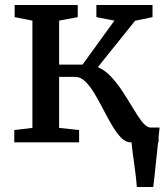

<svg xmlns="http://www.w3.org/2000/svg" viewBox="-20 -573 672 773"><path d="M531 180Q529.5 160 526.8 136.2Q524 112.5 520.5 87.8Q517 63 514 40.2Q511 17.5 509.5 0L465 -59.5H622.5Q620.5 -40 618 -15.8Q615.5 8.5 612.8 34.8Q610 61 607.2 87.2Q604.5 113.5 602 137.2Q599.5 161 597 180ZM37.5 0V-49.5L110.5 -58V-490L39 -504V-553H293V-504L218 -490V-313H312.5L440.5 -490L368 -504V-553H594V-504L524 -489.5L374 -303Q404 -289.5 428.8 -262.5Q453.5 -235.5 474.8 -202.8Q496 -170 514.5 -139Q533 -108 549.2 -86.2Q565.5 -64.5 580 -60.5L618.5 -50V0H505.5Q485.5 0 467.2 -19Q449 -38 431.2 -68Q413.5 -98 396.2 -131.8Q379 -165.5 361 -195.5Q343 -225.5 323.8 -244.5Q304.5 -263.5 283 -263.5H218V-58L298.5 -49.5V0Z"/></svg>

Font: Merriweather 24pt Medium
Style: Regular
Weight: 500
Designer: Eben Sorkin
Foundry: Eben Sorkin
Version: Version 2.100